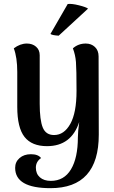

<svg xmlns="http://www.w3.org/2000/svg" viewBox="-20 -754 595 1001"><path d="M439 -709 286 -568Q252 -570 243 -577L333 -733Q353 -736 391 -726.5Q429 -717 439 -709ZM494 -460 495 -52Q495 227 243 227Q59 227 59 121Q59 90 82 70Q105 50 141 50Q179 50 194 70Q167 89 167 120Q167 152 188 170.5Q209 189 245 189Q314 189 350 129Q386 69 386 -38Q386 -66 393 -118Q352 8 225 8Q146 8 108 -40Q70 -88 70 -197V-379Q70 -454 52 -502Q85 -527 120 -527Q149 -527 168 -510.5Q187 -494 187 -466V-214Q187 -128 203 -89Q219 -50 262 -50Q314 -50 346.5 -108Q379 -166 379 -280Q379 -393 376 -430.5Q373 -468 360 -502Q388 -527 427 -527Q456 -527 475 -509Q494 -491 494 -460Z"/></svg>

Font: Arima Koshi Semi Bold
Style: Regular
Weight: 600
Designer: Joana Correia and Natanael Gama
Foundry: NDISCOVER
Version: Version 1.019;PS 001.019;hotconv 1.0.88;makeotf.lib2.5.64775